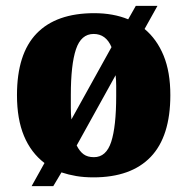

<svg xmlns="http://www.w3.org/2000/svg" viewBox="-20 -596 641 656"><path d="M132 -39Q86 -74 62 -131.5Q38 -189 38 -271Q38 -412 105 -481.5Q172 -551 302 -551Q367 -551 418 -530L444 -576H518L474 -497Q516 -462 539 -406Q562 -350 562 -271Q562 -130 495 -60Q428 10 299 10Q267 10 240.5 5.5Q214 1 190 -7L162 40H88ZM361 -435Q342 -480 300 -480Q257 -480 239.5 -427.5Q222 -375 222 -271Q222 -248 222 -227Q222 -206 224 -188ZM301 -59Q343 -59 360 -111.5Q377 -164 377 -268Q377 -286 377 -303.5Q377 -321 375 -339L242 -99Q252 -79 265.5 -69Q279 -59 301 -59Z"/></svg>

Font: Noto Serif SemiCondensed Black
Style: Regular
Weight: 900
Width: 4
Designer: Monotype Design Team
Foundry: Monotype Imaging Inc.
Version: Version 2.014; ttfautohint (v1.8.4.7-5d5b)